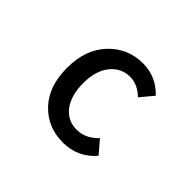

<svg xmlns="http://www.w3.org/2000/svg" viewBox="-153 -1023 1307 1307"><g transform="rotate(45 500.0 -370.0)"><path d="M564.5 13.7Q418 13.7 321.8 -87.4Q225.6 -188.5 225.6 -367.2Q225.6 -543.9 325.2 -648.9Q424.8 -753.9 570.3 -753.9Q696.3 -753.9 787.1 -659.2L709 -565.4Q645.5 -627 573.2 -627Q487.3 -627 432.1 -558.1Q377 -489.3 377 -372.1Q377 -252 429.2 -183.1Q481.4 -114.3 570.3 -114.3Q655.3 -114.3 722.7 -186.5L800.8 -94.7Q709 13.7 564.5 13.7Z"/></g></svg>

Font: Gen Shin Gothic Monospace Bold
Style: Bold
Weight: 700
Designer: [Source Han Sans]
Ryoko NISHIZUKA  (kana & ideographs); Paul D. Hunt (Latin, Greek & Cyrillic); Wenlong ZHANG  (bopomofo
Version: Version 1.002.20150607